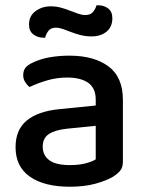

<svg xmlns="http://www.w3.org/2000/svg" viewBox="-20 -693 551 728"><path d="M245 -67Q280 -67 306 -74Q332 -81 343 -89V-216L234 -205Q188 -200 165 -184.5Q142 -169 142 -137Q142 -104 167 -85.5Q192 -67 245 -67ZM243 -482Q336 -482 391 -441.5Q446 -401 446 -314V-81Q446 -58 435.5 -45.5Q425 -33 407 -22Q381 -7 340 4Q299 15 245 15Q148 15 93.5 -23Q39 -61 39 -135Q39 -201 81.5 -236Q124 -271 204 -279L343 -293V-315Q343 -359 314.5 -379Q286 -399 235 -399Q195 -399 158 -388Q121 -377 92 -363Q82 -371 75 -382.5Q68 -394 68 -408Q68 -425 76.5 -436Q85 -447 103 -455Q131 -469 167 -475.5Q203 -482 243 -482ZM172 -669Q193 -669 211 -664Q229 -659 245.5 -652.5Q262 -646 276.5 -641Q291 -636 304 -636Q323 -636 332.5 -647.5Q342 -659 346 -673H352Q374 -673 390 -661Q406 -649 406 -624Q406 -591 384 -573Q362 -555 327 -555Q305 -555 285.5 -560Q266 -565 249.5 -571.5Q233 -578 218.5 -583Q204 -588 192 -588Q173 -588 164 -576.5Q155 -565 151 -550H145Q123 -550 106.5 -562.5Q90 -575 90 -600Q90 -633 115 -651Q140 -669 172 -669Z"/></svg>

Font: Baloo Da 2 Medium
Style: Regular
Weight: 500
Designer: Noopur Datye, Sulekha Rajkumar and Ek Type
Foundry: Ek Type
Version: Version 1.640;hotconv 1.0.111;makeotfexe 2.5.65597; ttfautoh